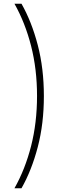

<svg xmlns="http://www.w3.org/2000/svg" viewBox="-20 -852 323 1037"><path d="M58 165Q116 62 148 -63.5Q180 -189 180 -334Q180 -478 148 -603.5Q116 -729 58 -832H96Q151 -735 184 -608.5Q217 -482 217 -333Q217 -184 184 -58Q151 68 96 165Z"/></svg>

Font: Noto Sans Devanagari ExtraCondensed ExtraLight
Style: Regular
Weight: 200
Width: 2
Designer: Jelle Bosma - Monotype Design Team
Foundry: Monotype Imaging Inc.
Version: Version 2.004; ttfautohint (v1.8.4.7-5d5b)